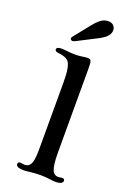

<svg xmlns="http://www.w3.org/2000/svg" viewBox="-183 -1058 782 1125"><g transform="rotate(20 208.5 -495.5)"><path d="M71.3 -22C71.3 -12.2 78.6 0 120.1 0C131.8 0 141.1 -1 158.7 -3.4C174.3 -5.4 203.1 -7.3 222.2 -7.3C243.7 -7.3 263.7 -5.9 279.8 -3.4C289.6 -2 306.2 0 318.4 0C353.5 0 362.8 -12.2 362.8 -22.5C362.8 -30.8 356.4 -35.6 347.7 -35.6C343.8 -35.6 338.9 -34.7 334.5 -33.7C330.1 -32.7 326.2 -32.2 322.3 -32.2C308.6 -32.2 292.5 -40 286.1 -57.6C277.3 -81.1 272.9 -106.4 272.9 -169.9V-687C272.9 -741.7 269.5 -747.1 244.6 -747.1C235.8 -747.1 226.1 -745.1 215.3 -743.7C202.1 -741.7 187 -740.2 170.4 -740.2C153.3 -740.2 135.3 -741.7 123 -743.2C109.4 -744.6 96.2 -746.1 82.5 -746.1C63 -746.1 54.2 -738.8 54.2 -731C54.2 -719.2 66.9 -715.8 79.6 -714.8C109.4 -712.4 130.9 -702.6 140.6 -691.4C155.8 -672.9 163.1 -631.3 163.1 -564.9V-169.9C163.1 -113.3 162.1 -80.6 151.9 -57.6C143.1 -38.1 128.9 -32.2 112.8 -32.2C108.4 -32.2 103.5 -32.7 99.6 -33.7C96.2 -34.2 91.3 -35.6 87.4 -35.6C77.6 -35.6 71.3 -31.2 71.3 -22ZM128.9 -809.6C133.8 -809.6 138.7 -811 149.9 -816.9L266.1 -876.5C314 -900.9 332.5 -922.4 332.5 -951.2C332.5 -974.6 313.5 -990.7 290.5 -990.7C262.2 -990.7 239.7 -981.4 202.1 -935.1L124 -837.9C118.2 -831.1 115.7 -826.7 115.7 -821.8C115.7 -816.4 119.6 -809.6 128.9 -809.6Z"/></g></svg>

Font: Stoke
Style: Light
Weight: 300
Designer: Nicole Fally
Foundry: Nicole Fally
Version: Version 1.001